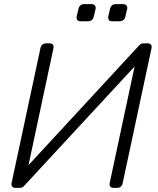

<svg xmlns="http://www.w3.org/2000/svg" viewBox="-20 -910 767 930"><path d="M54 0Q44 0 39 -6.5Q34 -13 36 -23L176 -677Q178 -688 185.5 -694Q193 -700 203 -700H221Q231 -700 236 -694Q241 -688 239 -677L118 -110L652 -688Q654 -690 659.5 -695Q665 -700 675 -700H696Q706 -700 711 -694Q716 -688 714 -677L574 -22Q572 -12 565 -6Q558 0 548 0H530Q520 0 514.5 -6Q509 -12 511 -22L632 -588L99 -12Q98 -10 92 -5Q86 0 76 0ZM522 -807Q512 -807 507.5 -813Q503 -819 504 -829L513 -867Q515 -877 522 -883.5Q529 -890 539 -890H577Q587 -890 592.5 -883.5Q598 -877 596 -867L587 -829Q585 -819 577.5 -813Q570 -807 560 -807ZM369 -807Q359 -807 354.5 -813Q350 -819 351 -829L360 -867Q362 -877 369 -883.5Q376 -890 386 -890H424Q434 -890 439.5 -883.5Q445 -877 443 -867L434 -829Q432 -819 424.5 -813Q417 -807 407 -807Z"/></svg>

Font: Rubik Light
Style: Italic
Weight: 300
Italic angle: -12°
Designer: Hubert and Fischer
Foundry: Hubert and Fischer
Version: Version 2.300;gftools[0.9.30]